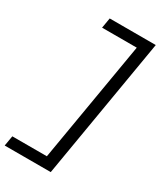

<svg xmlns="http://www.w3.org/2000/svg" viewBox="-235 -911 971 1141"><g transform="rotate(30 250.0 -340.0)"><path d="M1 143 13 73H250L390 -753H152L164 -823H480L317 143Z"/></g></svg>

Font: iosevka_custom_sans_ss08
Style: Italic
Weight: 400
Italic angle: -10°
Designer: Belleve Invis
Foundry: Belleve Invis
Version: Version 10.3.0; ttfautohint (v1.8.3)